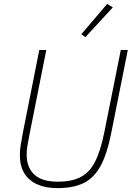

<svg xmlns="http://www.w3.org/2000/svg" viewBox="-20 -955 683 987"><path d="M182 -698H218L133 -271Q125 -232 121 -206.5Q117 -181 117 -160Q117 -94 156.5 -57.5Q196 -21 277 -21Q348 -21 394 -44.5Q440 -68 468.5 -123.5Q497 -179 516 -274L601 -698H637L552 -272Q531 -165 497.5 -103Q464 -41 411 -14.5Q358 12 275 12Q214 12 171 -7.5Q128 -27 105 -64.5Q82 -102 82 -158Q82 -185 87 -213Q92 -241 99 -280ZM560 -917 419 -764 398 -779 531 -935Z"/></svg>

Font: IBM Plex Sans ExtraLight
Style: Italic
Weight: 250
Italic angle: -11.31°
Designer: Mike Abbink, Paul van der Laan, Pieter van Rosmalen
Foundry: Bold Monday
Version: Version 3.201